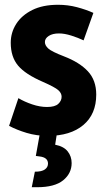

<svg xmlns="http://www.w3.org/2000/svg" viewBox="-20 -557 444 804"><path d="M18 -30 57 -146Q82 -131 114.5 -120Q147 -109 177 -109Q210 -109 224 -122Q238 -135 238 -152Q238 -167 224 -179.5Q210 -192 160 -214Q86 -246 55.5 -282.5Q25 -319 25 -378Q25 -421 48 -457Q71 -493 115 -515Q159 -537 223 -537Q264 -537 302 -527Q340 -517 371 -503L330 -388Q307 -399 278.5 -408Q250 -417 227 -417Q200 -417 184 -406.5Q168 -396 168 -381Q168 -367 182 -354Q196 -341 248 -321Q313 -296 348 -258.5Q383 -221 383 -161Q383 -79 329 -33.5Q275 12 180 12Q133 12 91.5 -0.5Q50 -13 18 -30ZM113 227 126 162Q155 162 168 152.5Q181 143 181 128Q181 102 145 98L130 96L150 -15L220 -9L211 49Q247 56 263.5 77Q280 98 280 126Q280 169 244.5 198Q209 227 135 227Z"/></svg>

Font: Radio Canada Condensed
Style: Bold
Weight: 700
Width: 3
Designer: Charles Daoud, Etienne Aubert Bonn, Alexandre Saumier Demers, Jacques Le Bailly
Foundry: Radio-Canada
Version: Version 2.104; ttfautohint (v1.8.4.7-5d5b);gftools[0.9.28.de